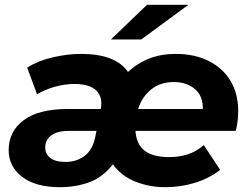

<svg xmlns="http://www.w3.org/2000/svg" viewBox="-20 -770 1035 798"><path d="M229 8Q128 8 72 -35Q16 -78 16 -146Q16 -224 78.5 -270.5Q141 -317 262 -317H399Q408 -367 380 -394Q352 -421 290 -421Q248 -421 206.5 -409Q165 -397 134 -378L93 -489Q139 -518 200.5 -532Q262 -546 317 -546Q460 -546 512 -471Q552 -508 601 -527Q650 -546 710 -546Q789 -546 847.5 -516.5Q906 -487 938 -434Q970 -381 970 -309Q970 -287 967.5 -266.5Q965 -246 960 -226H543Q547 -169 582 -143Q617 -117 683 -117Q771 -117 827 -167L895 -64Q847 -27 788 -9.5Q729 8 667 8Q602 8 544 -14.5Q486 -37 449 -87Q407 -33 351 -12.5Q295 8 229 8ZM554 -317H823Q824 -371 790 -400Q756 -429 702 -429Q646 -429 608 -398Q570 -367 554 -317ZM381 -226H265Q219 -226 193.5 -207.5Q168 -189 168 -157Q168 -130 189 -113.5Q210 -97 253 -97Q298 -97 331.5 -122Q365 -147 376 -201ZM441 -606 591 -750H763L567 -606Z"/></svg>

Font: Montserrat
Style: Bold Italic
Weight: 700
Italic angle: -11.3°
Designer: Julieta Ulanovsky
Foundry: Julieta Ulanovsky
Version: Version 9.000; ttfautohint (v1.8.4.7-5d5b)